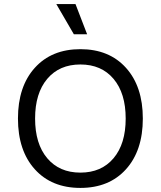

<svg xmlns="http://www.w3.org/2000/svg" viewBox="-20 -911 788 941"><path d="M350 -891 407 -743H342L256 -891ZM150.5 -578.5Q233 -670 374 -670Q515 -670 597.5 -578.5Q680 -487 680 -330Q680 -173 597.5 -81.5Q515 10 374 10Q233 10 150.5 -81.5Q68 -173 68 -330Q68 -487 150.5 -578.5ZM536.5 -524.5Q477 -595 374 -595Q271 -595 211.5 -524.5Q152 -454 152 -330Q152 -206 211.5 -135.5Q271 -65 374 -65Q477 -65 536.5 -135.5Q596 -206 596 -330Q596 -454 536.5 -524.5Z"/></svg>

Font: Work Sans
Style: Regular
Weight: 400
Designer: Wei Huang
Foundry: Wei Huang
Version: Version 1.032;PS 001.032;hotconv 1.0.70;makeotf.lib2.5.58329